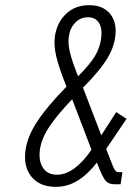

<svg xmlns="http://www.w3.org/2000/svg" viewBox="-20 -715 533 745"><path d="M79 -132Q70 -69 102 -29.5Q134 10 196 10Q241 10 279.5 -13Q318 -36 356 -84Q377 -29 389 -14.5Q401 0 424 0H448L455 -47H441Q433 -47 428 -52.5Q423 -58 417 -73L392 -137L471 -254L431 -280L373 -190L302 -375Q362 -435 391.5 -480.5Q421 -526 427 -571Q435 -627 407.5 -661Q380 -695 326 -695Q272 -695 236.5 -661.5Q201 -628 193 -574Q188 -539 198.5 -495Q209 -451 238 -379Q162 -301 124 -243Q86 -185 79 -132ZM135 -135Q141 -177 170.5 -222Q200 -267 260 -330L335 -134Q303 -87 269 -62Q235 -37 201 -37Q165 -37 147 -63.5Q129 -90 135 -135ZM247 -573Q251 -605 271.5 -626.5Q292 -648 321 -648Q351 -648 364.5 -625.5Q378 -603 372 -563Q367 -528 347.5 -496Q328 -464 283 -419Q260 -476 251.5 -511.5Q243 -547 247 -573Z"/></svg>

Font: Secuela ExtLt
Style: Italic
Weight: 200
Italic angle: -8°
Designer: Fernando Haro
Foundry: deFharo
Version: Version 1.704